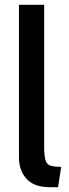

<svg xmlns="http://www.w3.org/2000/svg" viewBox="-20 -770 287 800"><path d="M59 -114V-750H164V-165Q164 -123 169 -104.5Q174 -86 188 -80.5Q202 -75 235 -75L222 10H187Q122 10 90.5 -25Q59 -60 59 -114Z"/></svg>

Font: Cabin Medium
Style: Regular
Weight: 500
Designer: Pablo Impallari
Foundry: Pablo Impallari. http://www.impallari.com Igino Marini. http://www.ikern.com
Version: Version 2.001